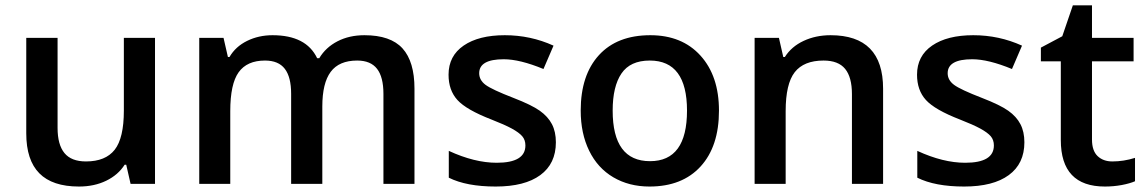

<svg xmlns="http://www.w3.org/2000/svg" viewBox="-20 -680 4243 710"><path d="M462.9 0 446.8 -70.8H440.9Q417 -33.2 372.8 -11.7Q328.6 9.8 272 9.8Q173.8 9.8 125.5 -39.1Q77.1 -87.9 77.1 -187V-540H192.9V-207Q192.9 -145 218.3 -114Q243.7 -83 297.9 -83Q370.1 -83 404.1 -126.2Q438 -169.4 438 -271V-540H553.2V0Z M1171.9 0H1056.6V-333Q1056.6 -395 1033.2 -425.5Q1009.8 -456.1 960 -456.1Q893.6 -456.1 862.5 -412.8Q831.5 -369.6 831.5 -269V0H716.8V-540H806.6L822.8 -469.2H828.6Q851.1 -507.8 893.8 -528.8Q936.5 -549.8 987.8 -549.8Q1112.3 -549.8 1152.8 -464.8H1160.6Q1184.6 -504.9 1228 -527.3Q1271.5 -549.8 1327.6 -549.8Q1424.3 -549.8 1468.5 -501Q1512.7 -452.1 1512.7 -352.1V0H1397.9V-333Q1397.9 -395 1374.3 -425.5Q1350.6 -456.1 1300.8 -456.1Q1233.9 -456.1 1202.9 -414.3Q1171.9 -372.6 1171.9 -286.1Z M2035.6 -153.8Q2035.6 -74.7 1978 -32.5Q1920.4 9.8 1813 9.8Q1705.1 9.8 1639.6 -22.9V-122.1Q1734.9 -78.1 1816.9 -78.1Q1922.9 -78.1 1922.9 -142.1Q1922.9 -162.6 1911.1 -176.3Q1899.4 -189.9 1872.6 -204.6Q1845.7 -219.2 1797.9 -237.8Q1704.6 -273.9 1671.6 -310.1Q1638.7 -346.2 1638.7 -403.8Q1638.7 -473.1 1694.6 -511.5Q1750.5 -549.8 1846.7 -549.8Q1941.9 -549.8 2026.9 -511.2L1989.7 -424.8Q1902.3 -460.9 1842.8 -460.9Q1752 -460.9 1752 -409.2Q1752 -383.8 1775.6 -366.2Q1799.3 -348.6 1878.9 -317.9Q1945.8 -292 1976.1 -270.5Q2006.3 -249 2021 -220.9Q2035.6 -192.9 2035.6 -153.8Z M2638.7 -271Q2638.7 -138.7 2570.8 -64.5Q2502.9 9.8 2381.8 9.8Q2306.2 9.8 2248 -24.4Q2189.9 -58.6 2158.7 -122.6Q2127.4 -186.5 2127.4 -271Q2127.4 -402.3 2194.8 -476.1Q2262.2 -549.8 2384.8 -549.8Q2502 -549.8 2570.3 -474.4Q2638.7 -398.9 2638.7 -271ZM2245.6 -271Q2245.6 -84 2383.8 -84Q2520.5 -84 2520.5 -271Q2520.5 -456.1 2382.8 -456.1Q2310.5 -456.1 2278.1 -408.2Q2245.6 -360.4 2245.6 -271Z M3245.6 0H3130.4V-332Q3130.4 -394.5 3105.2 -425.3Q3080.1 -456.1 3025.4 -456.1Q2952.6 -456.1 2918.9 -413.1Q2885.3 -370.1 2885.3 -269V0H2770.5V-540H2860.4L2876.5 -469.2H2882.3Q2906.7 -507.8 2951.7 -528.8Q2996.6 -549.8 3051.3 -549.8Q3245.6 -549.8 3245.6 -352.1Z M3768.1 -153.8Q3768.1 -74.7 3710.4 -32.5Q3652.8 9.8 3545.4 9.8Q3437.5 9.8 3372.1 -22.9V-122.1Q3467.3 -78.1 3549.3 -78.1Q3655.3 -78.1 3655.3 -142.1Q3655.3 -162.6 3643.6 -176.3Q3631.8 -189.9 3605 -204.6Q3578.1 -219.2 3530.3 -237.8Q3437 -273.9 3404.1 -310.1Q3371.1 -346.2 3371.1 -403.8Q3371.1 -473.1 3427 -511.5Q3482.9 -549.8 3579.1 -549.8Q3674.3 -549.8 3759.3 -511.2L3722.2 -424.8Q3634.8 -460.9 3575.2 -460.9Q3484.4 -460.9 3484.4 -409.2Q3484.4 -383.8 3508.1 -366.2Q3531.7 -348.6 3611.3 -317.9Q3678.2 -292 3708.5 -270.5Q3738.8 -249 3753.4 -220.9Q3768.1 -192.9 3768.1 -153.8Z M4093.3 -83Q4135.3 -83 4177.2 -96.2V-9.8Q4158.2 -1.5 4128.2 4.2Q4098.1 9.8 4065.9 9.8Q3902.8 9.8 3902.8 -162.1V-453.1H3829.1V-503.9L3908.2 -545.9L3947.3 -660.2H4018.1V-540H4171.9V-453.1H4018.1V-164.1Q4018.1 -122.6 4038.8 -102.8Q4059.6 -83 4093.3 -83Z"/></svg>

Font: f0_21440          
Style: Regular
Weight: 600
Foundry: Ascender Corporation
Version: Version 1.10